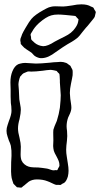

<svg xmlns="http://www.w3.org/2000/svg" viewBox="-20 -823 462 885"><path d="M287 -241Q287 -233 289 -219L290 -196Q290 -187 288.5 -174Q287 -161 286 -152Q285 -146 285 -133Q285 -117 288 -100Q289 -91 292.5 -71Q296 -51 296 -36Q296 -24 293 -10Q287 10 278 18Q275 21 269 23Q260 29 260 29Q258 30 254.5 29.5Q251 29 249 29H238Q231 27 219 21Q207 15 198 12Q178 4 150 4Q129 4 113 14Q107 18 99.5 25Q92 32 87 35Q81 41 78 42L66 41Q64 40 62 40.5Q60 41 58 40Q58 40 52 34Q42 24 42 24Q40 19 37 9Q33 -2 32 -15.5Q31 -29 31 -33Q31 -81 33 -105Q34 -129 30 -151Q27 -163 21 -175Q20 -179 15 -193Q10 -207 10 -220Q10 -233 15 -247Q20 -261 21 -265Q33 -295 33 -312Q33 -324 32 -333Q31 -342 30 -348Q29 -359 29 -379V-410L28 -443Q28 -472 37 -494Q47 -519 64 -527Q65 -528 68.5 -528.5Q72 -529 74 -530Q85 -533 96 -533Q107 -533 129 -531L145 -530Q167 -530 209 -534Q218 -535 227.5 -536Q237 -537 247 -537L259 -538Q272 -538 285 -533Q287 -533 297 -525L304 -520Q306 -518 306.5 -515.5Q307 -513 309 -511L314 -501Q315 -498 315 -490Q316 -477 312 -460.5Q308 -444 307 -436Q302 -413 302 -394Q302 -386 304 -368Q305 -360 307 -347.5Q309 -335 309 -327Q309 -314 302.5 -299.5Q296 -285 294 -281Q287 -261 287 -241ZM260 -384Q260 -394 258 -414Q256 -434 256 -443V-452Q256 -465 255 -472Q255 -478 254 -481Q254 -483 247 -489L241 -496Q239 -497 234.5 -497.5Q230 -498 228 -499Q218 -501 212 -501Q205 -501 194.5 -499.5Q184 -498 177 -497Q163 -495 147 -494Q131 -493 124 -493Q122 -493 116.5 -493.5Q111 -494 107 -493Q103 -492 95 -488Q94 -487 91.5 -486.5Q89 -486 88 -485Q86 -484 85 -482.5Q84 -481 82 -480Q80 -477 77.5 -474.5Q75 -472 73 -470Q70 -463 67 -450Q65 -440 65 -433Q65 -425 67 -407Q68 -399 68 -386Q68 -373 69 -365Q70 -356 73 -341.5Q76 -327 76 -317Q76 -302 70 -274Q63 -250 63 -231Q63 -213 70 -188Q76 -162 76 -147L75 -112Q75 -93 80 -82Q84 -73 93 -65.5Q102 -58 112 -55Q121 -52 135.5 -51.5Q150 -51 156 -51Q170 -50 196 -46Q202 -45 210 -42Q218 -39 224 -38H227Q233 -38 235 -39Q236 -39 239.5 -38.5Q243 -38 244 -39Q245 -40 246.5 -43Q248 -46 248 -47Q254 -56 254 -59V-61Q254 -72 250.5 -81Q247 -90 240 -103Q238 -106 232.5 -117Q227 -128 226 -139Q225 -143 225 -150L226 -176Q226 -184 225.5 -199Q225 -214 226 -225Q229 -237 242 -266Q252 -298 256 -326Q260 -364 260 -384ZM335 -647Q325 -639 311 -630.5Q297 -622 291 -619Q274 -609 237 -583Q220 -570 205 -563Q190 -556 174 -555H167Q162 -555 154 -558Q146 -561 142 -564Q138 -566 132.5 -572.5Q127 -579 124 -581Q117 -586 103.5 -594.5Q90 -603 83 -612L76 -620Q75 -622 75.5 -624Q76 -626 75 -628Q75 -630 74 -634.5Q73 -639 74 -641Q74 -646 78 -654Q81 -665 88 -677.5Q95 -690 98 -695Q116 -726 125 -736Q141 -755 181 -777Q183 -778 194 -784Q205 -790 216 -792Q223 -794 236 -794L271 -793Q281 -793 313 -798Q336 -803 355 -803Q383 -803 399 -793Q408 -790 411 -787L416 -777Q417 -776 419 -773Q421 -770 421 -768Q422 -767 421 -764Q420 -761 420 -760Q419 -758 418.5 -753.5Q418 -749 417 -747Q417 -745 411 -737Q410 -735 385 -705Q378 -698 362 -678Q346 -656 335 -647ZM282 -754Q260 -756 248 -756Q229 -756 216 -752Q192 -745 160 -717Q139 -698 128 -677Q127 -675 124.5 -671.5Q122 -668 121 -664Q121 -659 123 -653Q123 -645 124 -642Q125 -639 128.5 -636Q132 -633 133 -632Q147 -617 167 -612L179 -610Q200 -610 232 -631L255 -643Q280 -655 293.5 -663Q307 -671 318 -683Q337 -705 340 -722L342 -734Q342 -734 335 -741Q334 -742 332 -744.5Q330 -747 328 -749Q326 -750 322 -750L302 -752Q296 -752 282 -754Z"/></svg>

Font: Rubik-Burned
Style: Regular
Weight: 400
Designer: NaN (generative design), Hubert & Fischer (Rubik source font outlines)
Foundry: NaN, Hubert & Fischer
Version: Version 1.000